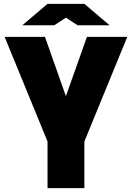

<svg xmlns="http://www.w3.org/2000/svg" viewBox="-20 -970 680 990"><path d="M415 -240.2V0H225.1V-240.2L3.9 -779.8H211.9L319.8 -474.1L428.2 -779.8H636.2ZM259.8 -839.8H95.2L225.1 -950.2H415L544.9 -839.8H379.9L319.8 -878.9Z"/></svg>

Font: Cooper Hewitt
Style: Heavy
Weight: 713
Designer: Village Type and Design LLC
Foundry: Cooper Hewitt Smithsonian Design Museum
Version: 1.000